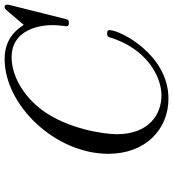

<svg xmlns="http://www.w3.org/2000/svg" viewBox="22 -768 767 852"><g transform="rotate(-90 406.0 -341.5)"><path d="M150 -245C150 -81 257 22 395 22C590 22 699 -192 699 -240C699 -250 689 -250 684 -250C678 -250 671 -250 668 -242C617 -73 492 -9 409 -9C325 -9 237 -65 237 -207C237 -269 262 -426 342 -536C410 -628 502 -674 579 -674C685 -674 721 -578 721 -491C721 -465 716 -433 716 -430C716 -420 726 -420 731 -420C742 -420 745 -421 749 -438L810 -681C811 -685 812 -691 812 -695C812 -697 811 -705 801 -705C799 -705 794 -705 785 -694L722 -620C679 -689 621 -705 571 -705C365 -705 150 -480 150 -245Z"/></g></svg>

Font: CMU Serif
Style: Italic
Weight: 500
Italic angle: -14.04°
Version: Version 0.7.0